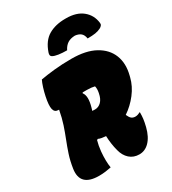

<svg xmlns="http://www.w3.org/2000/svg" viewBox="-230 -1078 1088 1216"><g transform="rotate(-30 314.0 -469.5)"><path d="M224 0Q205 4 182 7Q159 10 135 10Q-4 10 14 -111Q22 -164 36.5 -208Q51 -252 67.5 -293.5Q84 -335 99 -380Q114 -425 124 -480Q121 -480 119 -480Q92 -480 85.5 -507.5Q79 -535 92 -596Q98 -625 107 -653.5Q116 -682 125 -700Q169 -708 226 -714Q283 -720 352 -720Q458 -720 524 -683.5Q590 -647 614.5 -585Q639 -523 619 -444L616 -432Q602 -375 563 -324.5Q524 -274 473 -240Q483 -217 494 -208.5Q505 -200 521 -200Q538 -200 555 -210H559Q559 -184 556.5 -163Q554 -142 546 -109Q530 -45 496 -11Q465 20 424 20Q382 20 353.5 -5.5Q325 -31 314 -75Q307 -101 303 -129.5Q299 -158 298 -186Q284 -187 268.5 -189.5Q253 -192 244 -197L236 -193Q231 -175 227.5 -156.5Q224 -138 222 -117Q219 -83 219.5 -53.5Q220 -24 224 0ZM308 -388Q305 -378 302 -368Q311 -367 322 -367Q348 -367 367.5 -386.5Q387 -406 394 -443L395 -448Q400 -473 395 -494Q371 -500 340 -500Q324 -500 308 -500L305 -495Q330 -464 308 -388ZM356 -780Q322 -780 295 -784Q268 -788 254 -796Q239 -804 247 -827Q272 -900 322.5 -929.5Q373 -959 445 -959H451Q527 -959 571.5 -922.5Q616 -886 623 -827Q625 -817 619.5 -809.5Q614 -802 605 -797Q586 -787 563.5 -783.5Q541 -780 506 -780Q502 -807 487 -820Q472 -833 445 -836Q412 -835 391 -821.5Q370 -808 356 -780Z"/></g></svg>

Font: Recursive Sn Csl St XBk
Style: Italic
Weight: 1000
Italic angle: -15°
Version: Version 1.085;hotconv 1.1.0;makeotfexe 2.6.0; ttfautohint (v